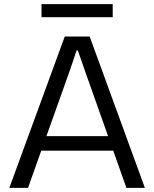

<svg xmlns="http://www.w3.org/2000/svg" viewBox="-20 -905 743 925"><path d="M25 0 292 -729H412L678 0H589L387 -570L355 -662H349L318 -570L115 0ZM169 -179 182 -249H521L534 -179ZM180 -822V-885H523V-822Z"/></svg>

Font: Mona Sans ExtraLight
Style: Regular
Weight: 400
Version: Version 2.000